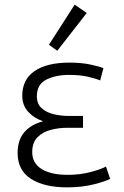

<svg xmlns="http://www.w3.org/2000/svg" viewBox="-20 -797 536 828"><path d="M270 11Q170 11 113 -26Q56 -63 56 -137Q56 -193 84.5 -226.5Q113 -260 166 -274Q127 -287 101.5 -315Q76 -343 76 -384Q76 -454 129 -490.5Q182 -527 280 -527Q330 -527 368.5 -519Q407 -511 426 -503L412 -450Q394 -458 359.5 -466Q325 -474 278 -474Q220 -474 179.5 -453.5Q139 -433 139 -382Q139 -348 160.5 -329.5Q182 -311 213.5 -304Q245 -297 277 -297H338V-246H271Q234 -246 199 -237Q164 -228 141.5 -205Q119 -182 119 -141Q119 -93 159.5 -68Q200 -43 272 -43Q326 -43 372.5 -55.5Q419 -68 437 -79L455 -26Q436 -15 384.5 -2Q333 11 270 11ZM227 -578 191 -604 302 -777 354 -741Z"/></svg>

Font: Ubuntu Sans Light
Style: Regular
Weight: 300
Designer: Dalton Maag Ltd
Foundry: Dalton Maag Ltd
Version: Version 1.006; ttfautohint (v1.8.4.7-5d5b)